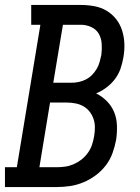

<svg xmlns="http://www.w3.org/2000/svg" viewBox="-44 -755 564 775"><path d="M-24 0V-80H24L119 -655H82V-735H282Q310 -735 337 -730Q364 -725 386.5 -711.5Q409 -698 425 -677.5Q441 -657 449 -631.5Q457 -606 458 -578.5Q459 -551 454 -523Q450 -500 442.5 -478Q435 -456 420.5 -436.5Q406 -417 386 -402Q366 -387 344 -378Q368 -366 387 -347Q406 -328 416.5 -303Q427 -278 428 -249Q429 -220 425 -192Q420 -165 410.5 -138Q401 -111 383.5 -88Q366 -65 342.5 -47.5Q319 -30 292.5 -19Q266 -8 239 -4Q212 0 185 0ZM171 -421H244Q259 -421 273.5 -424Q288 -427 302 -434Q316 -441 327 -452Q338 -463 346 -476.5Q354 -490 358 -504.5Q362 -519 365 -533Q368 -555 366.5 -578Q365 -601 354.5 -619Q344 -637 324 -646Q304 -655 282 -655H210ZM185 -80Q202 -80 219.5 -82.5Q237 -85 254 -92.5Q271 -100 285.5 -111.5Q300 -123 311 -138.5Q322 -154 327.5 -171Q333 -188 336 -205Q339 -223 339 -241Q339 -259 333.5 -275Q328 -291 318 -304Q308 -317 293.5 -325.5Q279 -334 261.5 -337.5Q244 -341 227 -341H158L115 -80Z"/></svg>

Font: Iosevka Slab Medium Oblique
Style: Regular
Weight: 500
Italic angle: -9°
Monospace: yes
Designer: Belleve Invis
Foundry: Belleve Invis
Version: Version 11.1.1; ttfautohint (v1.8.3)